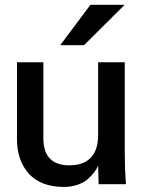

<svg xmlns="http://www.w3.org/2000/svg" viewBox="-20 -757 629 789"><path d="M243.2 11.2C282.7 11.2 318.4 -1.5 340.3 -20.5C362.3 -40 375.5 -58.1 383.3 -76.2L385.3 0H497.6C494.1 -45.4 492.7 -89.4 492.7 -130.9V-501H383.3V-201.7C383.3 -119.6 342.3 -77.6 264.2 -77.6C196.3 -77.6 158.2 -113.8 158.2 -187.5V-501H49.8V-186.5C49.8 -126.5 66.4 -78.6 99.1 -42.5C132.3 -6.8 180.2 11.2 243.2 11.2ZM325.2 -571.3 492.2 -737.3H351.6L227.5 -571.3Z"/></svg>

Font: Ride SemiBold
Style: Regular
Weight: 600
Version: Version 3.000